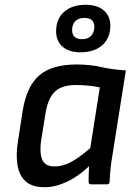

<svg xmlns="http://www.w3.org/2000/svg" viewBox="-20 -772 570 804"><path d="M167 12Q115 12 88 -12Q61 -36 53.5 -79.5Q46 -123 55 -179L75 -308Q92 -412 145 -457Q198 -502 301 -502Q356 -502 402.5 -491.5Q449 -481 507 -477L451 -123Q446 -95 443 -66.5Q440 -38 439 -11Q439 0 427 0H361Q351 0 351 -11Q351 -26 351.5 -42.5Q352 -59 353 -76Q308 -33 259.5 -10.5Q211 12 167 12ZM210 -75Q242 -75 276.5 -93Q311 -111 358 -152L398 -406Q376 -411 348.5 -413.5Q321 -416 299 -416Q238 -416 209.5 -388Q181 -360 171 -300L152 -182Q145 -133 156.5 -104Q168 -75 210 -75ZM317 -553Q269 -553 242 -576.5Q215 -600 215 -641Q215 -693 248.5 -722.5Q282 -752 339 -752Q387 -752 414.5 -728.5Q442 -705 442 -664Q442 -613 408.5 -583Q375 -553 317 -553ZM324 -608Q348 -608 361.5 -622Q375 -636 375 -660Q375 -697 333 -697Q309 -697 295.5 -683.5Q282 -670 282 -646Q282 -608 324 -608Z"/></svg>

Font: Sofia Sans SemiBold
Style: Italic
Weight: 600
Italic angle: -9°
Designer: Botio Nikoltchev, Ani Petrova
Foundry: lettersoup
Version: Version 4.100-B